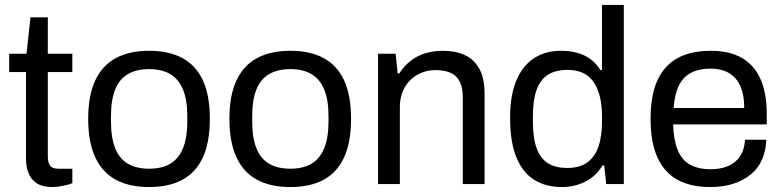

<svg xmlns="http://www.w3.org/2000/svg" viewBox="-20 -743 3155 775"><path d="M192 12Q151 12 128 -3.5Q105 -19 95 -44.5Q85 -70 85 -99V-452H17V-526H87L103 -673H173V-526H272V-452H173V-112Q173 -87 182 -74.5Q191 -62 216 -62H272V-4Q262 1 248 4Q234 7 219.5 9.5Q205 12 192 12Z M582 12Q502 12 447.5 -17.5Q393 -47 364.5 -108Q336 -169 336 -263Q336 -358 364.5 -418.5Q393 -479 447.5 -508.5Q502 -538 582 -538Q662 -538 716.5 -508.5Q771 -479 799 -418.5Q827 -358 827 -263Q827 -169 799 -108Q771 -47 716.5 -17.5Q662 12 582 12ZM582 -62Q633 -62 667 -82Q701 -102 718.5 -144.5Q736 -187 736 -252V-274Q736 -340 718.5 -382Q701 -424 667 -444Q633 -464 582 -464Q531 -464 496.5 -444Q462 -424 445 -382Q428 -340 428 -274V-252Q428 -187 445 -144.5Q462 -102 496.5 -82Q531 -62 582 -62Z M1152 12Q1072 12 1017.5 -17.5Q963 -47 934.5 -108Q906 -169 906 -263Q906 -358 934.5 -418.5Q963 -479 1017.5 -508.5Q1072 -538 1152 -538Q1232 -538 1286.5 -508.5Q1341 -479 1369 -418.5Q1397 -358 1397 -263Q1397 -169 1369 -108Q1341 -47 1286.5 -17.5Q1232 12 1152 12ZM1152 -62Q1203 -62 1237 -82Q1271 -102 1288.5 -144.5Q1306 -187 1306 -252V-274Q1306 -340 1288.5 -382Q1271 -424 1237 -444Q1203 -464 1152 -464Q1101 -464 1066.5 -444Q1032 -424 1015 -382Q998 -340 998 -274V-252Q998 -187 1015 -144.5Q1032 -102 1066.5 -82Q1101 -62 1152 -62Z M1506 0V-526H1577L1585 -447H1592Q1613 -479 1639.5 -499Q1666 -519 1698.5 -528.5Q1731 -538 1768 -538Q1818 -538 1855.5 -521Q1893 -504 1914.5 -466Q1936 -428 1936 -363V0H1848V-351Q1848 -384 1839.5 -405Q1831 -426 1816.5 -438Q1802 -450 1781.5 -455Q1761 -460 1736 -460Q1699 -460 1666 -442Q1633 -424 1613.5 -390Q1594 -356 1594 -309V0Z M2248 12Q2183 12 2136.5 -17Q2090 -46 2064.5 -107.5Q2039 -169 2039 -267Q2039 -360 2065 -420Q2091 -480 2137 -509Q2183 -538 2244 -538Q2279 -538 2309 -530Q2339 -522 2362.5 -505Q2386 -488 2404 -460H2410V-723H2498V0H2427L2419 -75H2412Q2385 -31 2342 -9.5Q2299 12 2248 12ZM2269 -65Q2319 -65 2350 -87Q2381 -109 2395.5 -151Q2410 -193 2410 -255V-271Q2410 -325 2399 -362Q2388 -399 2369 -421Q2350 -443 2325 -452Q2300 -461 2272 -461Q2223 -461 2192 -441.5Q2161 -422 2146 -380.5Q2131 -339 2131 -273V-252Q2131 -184 2147 -142.5Q2163 -101 2193.5 -83Q2224 -65 2269 -65Z M2846 12Q2768 12 2714.5 -17.5Q2661 -47 2633.5 -108Q2606 -169 2606 -263Q2606 -358 2633.5 -418.5Q2661 -479 2715 -508.5Q2769 -538 2850 -538Q2924 -538 2974 -509.5Q3024 -481 3049.5 -424.5Q3075 -368 3075 -283V-241H2697Q2699 -178 2715.5 -137.5Q2732 -97 2765 -78.5Q2798 -60 2848 -60Q2882 -60 2907.5 -68.5Q2933 -77 2950.5 -93Q2968 -109 2977 -131Q2986 -153 2987 -179H3073Q3072 -137 3057 -101.5Q3042 -66 3013 -41Q2984 -16 2942 -2Q2900 12 2846 12ZM2699 -307H2984Q2984 -351 2974 -381Q2964 -411 2945.5 -430Q2927 -449 2902.5 -457.5Q2878 -466 2847 -466Q2801 -466 2769 -449Q2737 -432 2720 -397Q2703 -362 2699 -307Z"/></svg>

Font: Archivo SemiBold
Style: Regular
Weight: 400
Version: Version 2.001